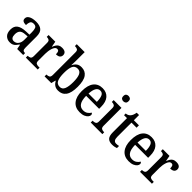

<svg xmlns="http://www.w3.org/2000/svg" viewBox="238 -1979 3206 3206"><g transform="rotate(45 1841.5 -375.5)"><path d="M188 10Q127 10 86 -29.5Q45 -69 45 -151Q45 -231 97 -269Q149 -307 254 -311L331 -314V-373Q331 -427 317.5 -460.5Q304 -494 253 -494Q206 -494 191 -463.5Q176 -433 176 -386Q130 -386 106.5 -400.5Q83 -415 83 -449Q83 -483 106.5 -504.5Q130 -526 169.5 -536.5Q209 -547 259 -547Q347 -547 392 -508Q437 -469 437 -374V-116Q437 -74 449.5 -59Q462 -44 494 -44H497V0H355L339 -82H331Q312 -54 293.5 -33.5Q275 -13 250.5 -1.5Q226 10 188 10ZM221 -51Q271 -51 301 -90Q331 -129 331 -191V-271L278 -268Q208 -264 180.5 -233.5Q153 -203 153 -146Q153 -51 221 -51Z M559 0V-44H562Q593 -44 614.5 -56.5Q636 -69 636 -116V-424Q636 -468 615 -480Q594 -492 564 -492H561V-536H719L737 -438H741Q753 -469 768.5 -493.5Q784 -518 808.5 -532Q833 -546 872 -546Q923 -546 947.5 -526Q972 -506 972 -470Q972 -436 948.5 -415.5Q925 -395 875 -395Q875 -436 865 -455Q855 -474 828 -474Q804 -474 787.5 -454Q771 -434 761 -403Q751 -372 746.5 -337.5Q742 -303 742 -274V-111Q742 -67 763 -55.5Q784 -44 814 -44H840V0Z M1328 10Q1275 10 1241 -14.5Q1207 -39 1187 -78H1180L1160 0H1002V-44H1009Q1039 -44 1061 -56.5Q1083 -69 1083 -116V-648Q1083 -692 1061 -704Q1039 -716 1009 -716H1002V-760H1189V-579Q1189 -562 1188.5 -536.5Q1188 -511 1187 -487.5Q1186 -464 1185 -451H1189Q1209 -494 1242.5 -520Q1276 -546 1331 -546Q1421 -546 1469 -479.5Q1517 -413 1517 -269Q1517 -124 1468 -57Q1419 10 1328 10ZM1305 -54Q1361 -54 1385 -109.5Q1409 -165 1409 -271Q1409 -378 1384.5 -430.5Q1360 -483 1304 -483Q1238 -483 1213.5 -429.5Q1189 -376 1189 -270Q1189 -165 1213.5 -109.5Q1238 -54 1305 -54Z M1838 10Q1731 10 1672.5 -62Q1614 -134 1614 -264Q1614 -405 1670 -476Q1726 -547 1828 -547Q1922 -547 1975.5 -486Q2029 -425 2029 -306V-261H1722Q1724 -153 1758.5 -103Q1793 -53 1857 -53Q1905 -53 1938 -76Q1971 -99 1987 -129Q1996 -125 2002.5 -115.5Q2009 -106 2009 -92Q2009 -70 1990.5 -46.5Q1972 -23 1934.5 -6.5Q1897 10 1838 10ZM1920 -316Q1920 -395 1899.5 -443Q1879 -491 1829 -491Q1780 -491 1754 -446Q1728 -401 1724 -316Z M2225 -635Q2199 -635 2181.5 -649.5Q2164 -664 2164 -698Q2164 -733 2181.5 -747Q2199 -761 2225 -761Q2251 -761 2269 -747Q2287 -733 2287 -698Q2287 -664 2269 -649.5Q2251 -635 2225 -635ZM2092 0V-44H2104Q2133 -44 2155 -56Q2177 -68 2177 -112V-424Q2177 -467 2155.5 -479.5Q2134 -492 2106 -492H2098V-536H2282V-116Q2282 -70 2303.5 -57Q2325 -44 2355 -44H2366V0Z M2603 10Q2535 10 2501.5 -24.5Q2468 -59 2468 -146V-480H2398V-520Q2447 -523 2477 -556Q2492 -573 2502 -597Q2512 -621 2519 -659H2574V-536H2694V-480H2574V-147Q2574 -96 2591 -73Q2608 -50 2640 -50Q2658 -50 2673 -52Q2688 -54 2703 -58V-8Q2690 -2 2662.5 4Q2635 10 2603 10Z M2995 10Q2888 10 2829.5 -62Q2771 -134 2771 -264Q2771 -405 2827 -476Q2883 -547 2985 -547Q3079 -547 3132.5 -486Q3186 -425 3186 -306V-261H2879Q2881 -153 2915.5 -103Q2950 -53 3014 -53Q3062 -53 3095 -76Q3128 -99 3144 -129Q3153 -125 3159.5 -115.5Q3166 -106 3166 -92Q3166 -70 3147.5 -46.5Q3129 -23 3091.5 -6.5Q3054 10 2995 10ZM3077 -316Q3077 -395 3056.5 -443Q3036 -491 2986 -491Q2937 -491 2911 -446Q2885 -401 2881 -316Z M3256 0V-44H3259Q3290 -44 3311.5 -56.5Q3333 -69 3333 -116V-424Q3333 -468 3312 -480Q3291 -492 3261 -492H3258V-536H3416L3434 -438H3438Q3450 -469 3465.5 -493.5Q3481 -518 3505.5 -532Q3530 -546 3569 -546Q3620 -546 3644.5 -526Q3669 -506 3669 -470Q3669 -436 3645.5 -415.5Q3622 -395 3572 -395Q3572 -436 3562 -455Q3552 -474 3525 -474Q3501 -474 3484.5 -454Q3468 -434 3458 -403Q3448 -372 3443.5 -337.5Q3439 -303 3439 -274V-111Q3439 -67 3460 -55.5Q3481 -44 3511 -44H3537V0Z"/></g></svg>

Font: Noto Serif Tamil SemiCondensed Medium
Style: Italic
Weight: 500
Width: 4
Italic angle: -12°
Designer: Indian Type Foundry, Tom Grace, and the Monotype Design Team
Foundry: Monotype Imaging Inc.
Version: Version 2.003; ttfautohint (v1.8.4.7-5d5b)